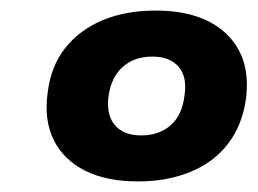

<svg xmlns="http://www.w3.org/2000/svg" viewBox="-20 -736 487 363"><path d="M241 -393Q181 -393 140.5 -413.5Q100 -434 81.5 -471.5Q63 -509 70 -560Q76 -611 103.5 -645.5Q131 -680 174.5 -698Q218 -716 274 -716Q363 -716 409 -671Q455 -626 445 -549Q438 -499 411 -464Q384 -429 340 -411Q296 -393 241 -393ZM247 -480Q281 -480 303 -499.5Q325 -519 329 -557Q334 -591 317.5 -610Q301 -629 268 -629Q234 -629 212 -609.5Q190 -590 185 -553Q181 -518 197.5 -499Q214 -480 247 -480Z"/></svg>

Font: Nunito Sans 10pt SemiExpanded Black
Style: Italic
Weight: 900
Width: 6
Italic angle: -9°
Designer: Vernon Adams
Foundry: Vernon Adams
Version: Version 3.101;gftools[0.9.27]